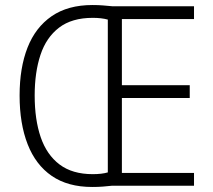

<svg xmlns="http://www.w3.org/2000/svg" viewBox="-20 -739 848 764"><path d="M348 -719Q371 -719 389 -717.5Q407 -716 428 -714H752V-663H465V-400H735V-349H465V-51H752V0H426Q408 2 389 3.5Q370 5 347 5Q250 5 186 -39Q122 -83 90 -165Q58 -247 58 -359Q58 -469 89.5 -549.5Q121 -630 185.5 -674.5Q250 -719 348 -719ZM349 -668Q266 -668 215 -629Q164 -590 141 -520.5Q118 -451 118 -359Q118 -263 142 -193Q166 -123 217 -84.5Q268 -46 349 -46Q385 -46 409 -53V-661Q384 -668 349 -668Z"/></svg>

Font: Noto Sans Thai Looped SemiCondensed Light
Style: Regular
Weight: 300
Width: 4
Designer: Sasikarn Vongin, Ben Mitchell
Foundry: The Fontpad Ltd
Version: Version 1.001; ttfautohint (v1.8.4.7-5d5b)